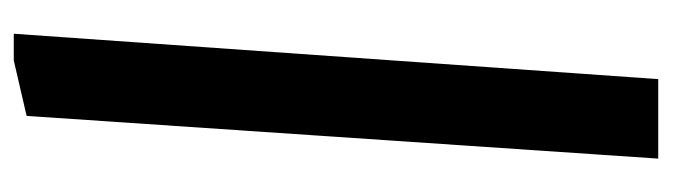

<svg xmlns="http://www.w3.org/2000/svg" viewBox="-360 -372 953 272"><g transform="rotate(90 116.0 -236.5)"><path d="M28.3 220 92.6 -693H205.2L144.7 201.8L66.1 220Z"/></g></svg>

Font: Ancizar Serif Light
Style: Italic
Weight: 300
Italic angle: -4°
Designer: Cesar Puertas, Viviana Monsalve, Julian Moncada, Julian Prieto, Jose Castro, Felipe Aragon, Mariel Hernandez, Sara Alarc
Version: Version 8.100